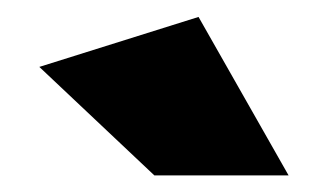

<svg xmlns="http://www.w3.org/2000/svg" viewBox="-20 -800 390 229"><path d="M26.9 -720.2 216.8 -779.8 324.2 -590.8H164.1Z"/></svg>

Font: Trueno Black
Style: Regular
Weight: 900
Designer: Julieta Ulanovsky
Foundry: Julieta Ulanovsky
Version: Version 3.001b | FøM Fix